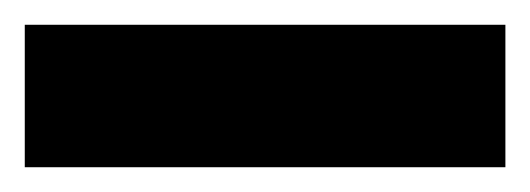

<svg xmlns="http://www.w3.org/2000/svg" viewBox="-20 50 428 155"><path d="M0 185V70H388V185Z"/></svg>

Font: Saira
Style: Bold
Weight: 700
Designer: Hector Gatti with collaboration of the Omnibus-Type team
Foundry: Omnibus-Type
Version: Version 1.100; ttfautohint (v1.8.3)